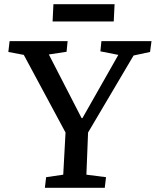

<svg xmlns="http://www.w3.org/2000/svg" viewBox="-20 -900 746 920"><path d="M371 -334H375L547 -637L461 -654L466 -703H706L699 -651L620 -634L402 -265L394 -63L488 -51L482 0H195L201 -51L283 -63L294 -265L94 -637L20 -651L26 -703H304L299 -652L214 -639ZM236 -880H529L525 -797H232Z"/></svg>

Font: Literata 18pt Medium
Style: Italic
Weight: 500
Italic angle: -2°
Designer: Latin by Veronika Burian and Jose Scaglione. Greek by Irene Vlachou. Cyrillic by Vera Evstafieva
Foundry: TypeTogether
Version: Version 3.103;gftools[0.9.29]